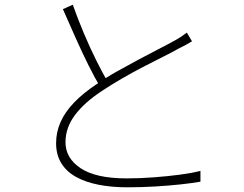

<svg xmlns="http://www.w3.org/2000/svg" viewBox="-20 -783 1040 818"><path d="M798 -607Q787 -600 772 -592Q757 -584 739 -575Q713 -560 673.5 -540.5Q634 -521 589 -497.5Q544 -474 499 -448Q454 -422 415 -396Q340 -347 299.5 -293Q259 -239 259 -177Q259 -109 324 -66Q389 -23 519 -23Q576 -23 635.5 -27.5Q695 -32 747.5 -39Q800 -46 834 -55V-9Q801 -3 750.5 2.5Q700 8 641 11.5Q582 15 522 15Q455 15 399.5 4Q344 -7 303.5 -29.5Q263 -52 241 -88Q219 -124 219 -173Q219 -220 238 -263Q257 -306 296 -346.5Q335 -387 394 -426Q434 -454 480.5 -480Q527 -506 572 -530Q617 -554 656 -574Q695 -594 720 -608Q737 -617 750 -625.5Q763 -634 776 -644ZM290 -763Q312 -701 338 -639.5Q364 -578 390.5 -525Q417 -472 440 -432L408 -411Q385 -449 357.5 -504Q330 -559 302 -622Q274 -685 248 -744Z"/></svg>

Font: Noto Sans SC ExtraLight
Style: Regular
Weight: 250
Designer: Ryoko NISHIZUKA 西塚涼子 (kana, bopomofo & ideographs); Paul D. Hunt (Latin, Greek & Cyrillic); Sandoll Communications 산돌커뮤니
Foundry: Adobe
Version: Version 2.004-H2;hotconv 1.0.118;makeotfexe 2.5.65603